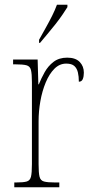

<svg xmlns="http://www.w3.org/2000/svg" viewBox="-20 -786 384 806"><path d="M40 0V-20H47Q78 -20 92 -24Q106 -28 110 -44Q114 -60 114 -97V-441Q114 -476 110 -492Q106 -508 91 -512Q76 -516 42 -516H35V-536H138L141 -432H143Q153 -457 167.5 -483Q182 -509 205 -526.5Q228 -544 262 -544Q297 -544 314.5 -526Q332 -508 332 -481Q332 -465 327.5 -454Q323 -443 311 -443Q311 -465 307 -482Q303 -499 292 -509Q281 -519 258 -519Q230 -519 208.5 -497.5Q187 -476 172 -440Q157 -404 149.5 -361.5Q142 -319 142 -277V-97Q142 -60 146 -44Q150 -28 165 -24Q180 -20 211 -20H229V0ZM144 -619Q159 -646 173 -671Q187 -696 199 -720Q211 -744 219 -766H263V-756Q255 -743 242 -724Q229 -705 212.5 -684Q196 -663 179 -643Q162 -623 148 -606H144Z"/></svg>

Font: Noto Serif Khmer Condensed Thin
Style: Regular
Weight: 250
Width: 3
Designer: Danh Hong and the Monotype Design Team
Foundry: Monotype Imaging Inc.
Version: Version 2.004